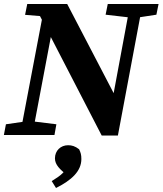

<svg xmlns="http://www.w3.org/2000/svg" viewBox="-29 -677 816 963"><path d="M-9.5 0H244.2L253.8 -53.7L131.7 -68.7H104L0.7 -53.7L-9.5 0ZM71.2 0H132.9L249.1 -613.7L196.1 -657L71.2 0ZM481.1 2.8H562.3L583.1 -129.2L308 -657H107.7L96.8 -602.6L207.2 -593.4L158.5 -621.7L481.1 2.8ZM500.7 -603.3 630.6 -588.3H657.5L755.4 -603.3L766.3 -657H511.5L500.7 -603.3ZM562.3 2.8 686.1 -657H624.2L511.7 -51.8L562.3 2.8ZM251.9 265.9C329.6 227 379.1 181.8 379.1 120.6C379.1 99.2 375.7 87.9 367.7 71.6C347.5 55.9 331.3 51.4 312.3 51.4C276 51.4 246.6 77.8 246.6 117.2C246.6 149.1 270.9 173.1 311.4 204.2L320.9 132.7C301.3 185.6 276.8 202.6 230.4 231.3L251.9 265.9Z"/></svg>

Font: Source Serif Variable
Style: Italic
Weight: 389
Italic angle: -12°
Designer: Frank Grießhammer
Foundry: Adobe Systems Incorporated
Version: Version 3.001;hotconv 1.0.111;makeotfexe 2.5.65597